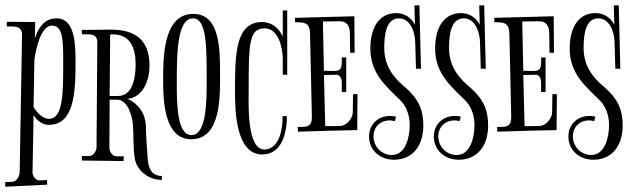

<svg xmlns="http://www.w3.org/2000/svg" viewBox="-32 -617 2416 732"><path d="M102 -533 -6 -534V-516C19 -516 52 -521 52 -485L43 41C42 54 32 75 16 76C7 77 -3 77 -12 77V95L148 87L147 69C138 70 128 71 119 71C104 71 91 53 92 39L96 -178C110 -157 129 -141 154 -141C249 -141 256 -259 256 -377C256 -441 256 -547 184 -547C145 -547 118 -523 101 -471ZM168 -520V-519C209 -519 209 -457 209 -380C209 -264 209 -164 155 -164C130 -164 108 -189 96 -209L99 -388C105 -433 124 -520 168 -520Z M411 -21C396 -21 385 -40 385 -54L386 -237H414C456 -237 473 -172 475 -138C478 -96 475 -53 482 -12C489 30 531 69 585 69V54C546 53 534 26 531 -11C528 -53 525 -96 524 -139C522 -184 496 -222 454 -240C515 -246 538 -314 538 -366C538 -465 484 -504 390 -504C353 -504 317 -503 280 -503V-486C306 -486 339 -492 339 -455L336 -55C336 -42 324 -22 308 -22H280V-5L439 -3L440 -21ZM386 -251 388 -485C391 -486 394 -486 398 -486C467 -486 485 -431 485 -372C485 -327 477 -251 417 -251Z M807 -334C807 -432 806 -564 705 -564C588 -564 590 -393 590 -306C590 -235 594 -86 697 -86C812 -86 807 -253 807 -334ZM704 -547C756 -547 756 -439 756 -315C756 -231 756 -102 698 -102C642 -102 642 -225 642 -302C642 -407 642 -547 704 -547Z M1063 -577H1046V-477C1032 -510 1004 -533 967 -533C864 -533 864 -405 864 -270C864 -205 864 -28 968 -28C1043 -28 1062 -112 1062 -174H1045C1047 -133 1035 -47 976 -47C909 -47 916 -219 916 -263C916 -448 916 -509 977 -509C1030 -509 1046 -434 1046 -393V-332H1063Z M1199 -535C1221 -535 1242 -536 1264 -536C1293 -536 1302 -514 1302 -489L1303 -416H1320L1319 -555L1092 -549L1093 -532C1129 -533 1149 -530 1150 -489L1157 -174V-171C1157 -131 1137 -133 1103 -133L1104 -115C1179 -117 1255 -120 1330 -121L1331 -258H1314L1313 -189C1313 -166 1290 -138 1266 -137C1247 -136 1228 -136 1208 -136L1203 -331L1252 -332C1265 -332 1271 -315 1271 -304V-266H1288V-398H1271C1273 -337 1262 -347 1203 -347Z M1567 -597 1548 -596 1550 -523C1535 -551 1510 -567 1478 -567C1419 -567 1380 -520 1380 -431C1380 -337 1441 -287 1493 -236C1514 -216 1530 -183 1530 -140C1530 -95 1515 -26 1462 -26C1423 -26 1392 -58 1392 -97C1392 -133 1418 -158 1454 -158C1460 -158 1467 -157 1473 -155L1478 -172C1471 -174 1463 -175 1455 -175C1410 -175 1375 -143 1375 -97C1375 -43 1418 -8 1470 -8C1541 -8 1582 -61 1582 -139C1582 -197 1564 -240 1513 -284C1481 -311 1433 -355 1433 -434C1433 -479 1438 -547 1489 -547C1533 -547 1550 -494 1551 -457L1554 -355H1573Z M1814 -597 1795 -596 1797 -523C1782 -551 1757 -567 1725 -567C1666 -567 1627 -520 1627 -431C1627 -337 1688 -287 1740 -236C1761 -216 1777 -183 1777 -140C1777 -95 1762 -26 1709 -26C1670 -26 1639 -58 1639 -97C1639 -133 1665 -158 1701 -158C1707 -158 1714 -157 1720 -155L1725 -172C1718 -174 1710 -175 1702 -175C1657 -175 1622 -143 1622 -97C1622 -43 1665 -8 1717 -8C1788 -8 1829 -61 1829 -139C1829 -197 1811 -240 1760 -284C1728 -311 1680 -355 1680 -434C1680 -479 1685 -547 1736 -547C1780 -547 1797 -494 1798 -457L1801 -355H1820Z M1959 -535C1981 -535 2002 -536 2024 -536C2053 -536 2062 -514 2062 -489L2063 -416H2080L2079 -555L1852 -549L1853 -532C1889 -533 1909 -530 1910 -489L1917 -174V-171C1917 -131 1897 -133 1863 -133L1864 -115C1939 -117 2015 -120 2090 -121L2091 -258H2074L2073 -189C2073 -166 2050 -138 2026 -137C2007 -136 1988 -136 1968 -136L1963 -331L2012 -332C2025 -332 2031 -315 2031 -304V-266H2048V-398H2031C2033 -337 2022 -347 1963 -347Z M2327 -597 2308 -596 2310 -523C2295 -551 2270 -567 2238 -567C2179 -567 2140 -520 2140 -431C2140 -337 2201 -287 2253 -236C2274 -216 2290 -183 2290 -140C2290 -95 2275 -26 2222 -26C2183 -26 2152 -58 2152 -97C2152 -133 2178 -158 2214 -158C2220 -158 2227 -157 2233 -155L2238 -172C2231 -174 2223 -175 2215 -175C2170 -175 2135 -143 2135 -97C2135 -43 2178 -8 2230 -8C2301 -8 2342 -61 2342 -139C2342 -197 2324 -240 2273 -284C2241 -311 2193 -355 2193 -434C2193 -479 2198 -547 2249 -547C2293 -547 2310 -494 2311 -457L2314 -355H2333Z"/></svg>

Font: Bigelow Rules
Style: Regular
Weight: 400
Designer: Astigmatic (AOETI)
Foundry: Astigmatic (AOETI)
Version: Version 1.000